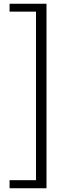

<svg xmlns="http://www.w3.org/2000/svg" viewBox="-20 -804 350 1024"><path d="M228 200V-784H31V-742H172V157H31V200Z"/></svg>

Font: Repo Light
Style: Regular
Weight: 300
Designer: Stefan Peev
Foundry: Context Ltd
Version: Version 001.502